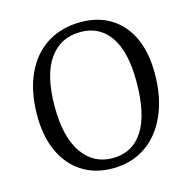

<svg xmlns="http://www.w3.org/2000/svg" viewBox="-108 -829 931 948"><g transform="rotate(-15 357.5 -355.5)"><path d="M60 -333Q60 -455 100 -543Q140 -631 213.5 -678Q287 -725 387 -725Q475 -725 540 -684.5Q605 -644 640 -568.5Q675 -493 675 -387Q675 -265 635 -174.5Q595 -84 523 -35Q451 14 354 14Q265 14 199 -28Q133 -70 96.5 -148Q60 -226 60 -333ZM155 -354Q155 -199 212 -117Q269 -35 367 -35Q468 -35 522.5 -119Q577 -203 577 -371Q577 -523 523.5 -600.5Q470 -678 373 -678Q270 -678 212.5 -596.5Q155 -515 155 -354Z"/></g></svg>

Font: Literata 36pt
Style: Italic
Weight: 400
Italic angle: -2°
Designer: Latin by Veronika Burian and Jose Scaglione. Greek by Irene Vlachou. Cyrillic by Vera Evstafieva
Foundry: TypeTogether
Version: Version 3.002